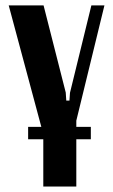

<svg xmlns="http://www.w3.org/2000/svg" viewBox="-20 -515 418 710"><path d="M366.2 -495.1 262.2 -68.8V-45.9H315.9V0H262.2V174.8H140.1V0H84V-45.9H132.8L12.2 -495.1H141.1L223.1 -172.9L225.1 -143.1H236.8L238.8 -171.9L317.9 -495.1Z"/></svg>

Font: Moniqa Black Paragraph
Style: Regular
Weight: 900
Designer: Rajesh Rajput
Foundry: Rajesh Rajput
Version: Version 1.000